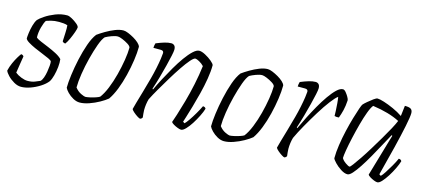

<svg xmlns="http://www.w3.org/2000/svg" viewBox="-46 -843 2617 1185"><g transform="rotate(15 1262.5 -250.0)"><path d="M108 0Q86 0 62.5 -13.5Q39 -27 22 -45Q5 -63 1 -75Q7 -101 18 -125.5Q29 -150 40.5 -169Q52 -188 58 -195Q70 -194 75 -185Q72 -166 67 -136Q62 -106 58 -77Q74 -64 97 -55Q120 -46 137 -46Q164 -46 183.5 -53.5Q203 -61 216 -67Q225 -75 231.5 -93Q238 -111 241.5 -132Q245 -153 246.5 -171.5Q248 -190 246 -199Q244 -205 226 -213.5Q208 -222 182.5 -232Q157 -242 131.5 -253.5Q106 -265 87.5 -276.5Q69 -288 66 -298Q66 -309 69 -333Q72 -357 79 -382.5Q86 -408 97 -424Q107 -435 133.5 -453Q160 -471 196.5 -485.5Q233 -500 271 -500Q283 -500 302 -489.5Q321 -479 336.5 -466Q352 -453 352 -444Q352 -436 344 -413Q336 -390 325 -366Q314 -342 304 -329Q292 -329 285 -338Q286 -362 287.5 -393Q289 -424 287 -441Q277 -445 262 -446.5Q247 -448 233 -448Q204 -448 181.5 -442Q159 -436 152 -433Q142 -418 133 -385Q124 -352 125 -320Q134 -311 157 -301.5Q180 -292 207.5 -280.5Q235 -269 260 -256Q285 -243 299 -228Q302 -206 299 -177.5Q296 -149 289 -122.5Q282 -96 272 -80Q256 -59 227 -40.5Q198 -22 166.5 -11Q135 0 108 0Z M483 0Q462 0 440.5 -12Q419 -24 403.5 -40Q388 -56 383 -68Q383 -100 389.5 -150Q396 -200 408 -254.5Q420 -309 436.5 -356Q453 -403 474 -430Q493 -444 521 -460.5Q549 -477 578 -488.5Q607 -500 631 -500Q643 -500 661.5 -492.5Q680 -485 699 -474Q718 -463 731.5 -450.5Q745 -438 748 -427Q748 -389 741 -340.5Q734 -292 721.5 -241Q709 -190 691.5 -145.5Q674 -101 653 -71Q635 -56 605.5 -39.5Q576 -23 543 -11.5Q510 0 483 0ZM508 -43Q517 -43 535.5 -47Q554 -51 572 -57Q590 -63 597 -68Q617 -94 634.5 -137Q652 -180 665 -230Q678 -280 685.5 -327Q693 -374 693 -407Q691 -417 673.5 -428Q656 -439 636.5 -447Q617 -455 607 -455Q591 -455 568 -446.5Q545 -438 529 -429Q514 -413 499 -371.5Q484 -330 470.5 -277.5Q457 -225 449 -173.5Q441 -122 441 -85Q458 -63 479.5 -53Q501 -43 508 -43Z M870 0Q865 0 851.5 -8.5Q838 -17 825.5 -28Q813 -39 810 -46Q813 -59 822 -90.5Q831 -122 844 -166Q857 -210 870 -259Q879 -292 886.5 -328Q894 -364 898 -392Q902 -420 902 -428Q902 -444 883 -444H836Q836 -450 837.5 -459.5Q839 -469 841 -474Q870 -486 893.5 -493Q917 -500 936 -500Q948 -500 956 -492Q964 -484 964 -466Q964 -455 958 -427Q952 -399 942.5 -361Q933 -323 921 -280.5Q909 -238 896 -199L900 -195Q916 -230 937.5 -270.5Q959 -311 982.5 -351.5Q1006 -392 1030 -425.5Q1054 -459 1076 -479.5Q1098 -500 1115 -500Q1131 -500 1154.5 -487.5Q1178 -475 1196.5 -459.5Q1215 -444 1217 -435Q1217 -396 1209 -347.5Q1201 -299 1188.5 -249.5Q1176 -200 1163.5 -157Q1151 -114 1142 -85.5Q1133 -57 1131 -51L1142 -44Q1151 -52 1166.5 -74.5Q1182 -97 1198 -124.5Q1214 -152 1225 -175Q1239 -175 1244 -164Q1238 -143 1224 -115Q1210 -87 1193.5 -61Q1177 -35 1160 -17.5Q1143 0 1131 0Q1123 0 1108.5 -5.5Q1094 -11 1081.5 -18.5Q1069 -26 1066 -32Q1071 -45 1083.5 -84Q1096 -123 1111.5 -178Q1127 -233 1140 -294.5Q1153 -356 1160 -414Q1147 -428 1129.5 -437.5Q1112 -447 1104 -447Q1094 -447 1074 -424Q1054 -401 1029 -364Q1004 -327 978 -284Q952 -241 928.5 -200.5Q905 -160 890 -130Q885 -113 882.5 -94.5Q880 -76 880 -58Q880 -46 881.5 -34.5Q883 -23 884 -12Q883 -9 880 -6Q877 -3 870 0Z M1405 0Q1384 0 1362.5 -12Q1341 -24 1325.5 -40Q1310 -56 1305 -68Q1305 -100 1311.5 -150Q1318 -200 1330 -254.5Q1342 -309 1358.5 -356Q1375 -403 1396 -430Q1415 -444 1443 -460.5Q1471 -477 1500 -488.5Q1529 -500 1553 -500Q1565 -500 1583.5 -492.5Q1602 -485 1621 -474Q1640 -463 1653.5 -450.5Q1667 -438 1670 -427Q1670 -389 1663 -340.5Q1656 -292 1643.5 -241Q1631 -190 1613.5 -145.5Q1596 -101 1575 -71Q1557 -56 1527.5 -39.5Q1498 -23 1465 -11.5Q1432 0 1405 0ZM1430 -43Q1439 -43 1457.5 -47Q1476 -51 1494 -57Q1512 -63 1519 -68Q1539 -94 1556.5 -137Q1574 -180 1587 -230Q1600 -280 1607.5 -327Q1615 -374 1615 -407Q1613 -417 1595.5 -428Q1578 -439 1558.5 -447Q1539 -455 1529 -455Q1513 -455 1490 -446.5Q1467 -438 1451 -429Q1436 -413 1421 -371.5Q1406 -330 1392.5 -277.5Q1379 -225 1371 -173.5Q1363 -122 1363 -85Q1380 -63 1401.5 -53Q1423 -43 1430 -43Z M1792 0Q1787 0 1773.5 -8.5Q1760 -17 1747.5 -28Q1735 -39 1732 -46Q1735 -59 1744 -90.5Q1753 -122 1766 -166Q1779 -210 1792 -259Q1801 -292 1808.5 -328Q1816 -364 1820 -392Q1824 -420 1824 -428Q1824 -444 1805 -444H1758Q1758 -450 1759.5 -459.5Q1761 -469 1763 -474Q1792 -486 1815.5 -493Q1839 -500 1858 -500Q1870 -500 1878 -492Q1886 -484 1886 -466Q1886 -455 1880 -427Q1874 -399 1864.5 -361Q1855 -323 1843 -280.5Q1831 -238 1818 -199L1822 -195Q1838 -230 1858.5 -270.5Q1879 -311 1902 -351.5Q1925 -392 1948.5 -425.5Q1972 -459 1993.5 -479.5Q2015 -500 2033 -500Q2042 -500 2052 -488Q2062 -476 2070 -462Q2078 -448 2078 -441Q2076 -405 2069 -376.5Q2062 -348 2053 -325Q2046 -324 2039 -324.5Q2032 -325 2025 -327Q2025 -337 2024 -359.5Q2023 -382 2021 -407Q2019 -432 2016 -447Q2000 -436 1973 -400.5Q1946 -365 1916 -316.5Q1886 -268 1858 -218.5Q1830 -169 1812 -130Q1807 -113 1804.5 -94.5Q1802 -76 1802 -58Q1802 -46 1803.5 -34.5Q1805 -23 1806 -12Q1805 -9 1802 -6Q1799 -3 1792 0Z M2194 0Q2175 0 2151.5 -15Q2128 -30 2110.5 -48.5Q2093 -67 2091 -75Q2091 -114 2098 -161Q2105 -208 2116 -255.5Q2127 -303 2139 -343.5Q2151 -384 2160 -410Q2169 -436 2173 -440Q2180 -448 2196.5 -462Q2213 -476 2229.5 -488Q2246 -500 2254 -500Q2268 -500 2296.5 -491Q2325 -482 2358.5 -467Q2392 -452 2420 -433L2428 -500Q2457 -500 2467.5 -492Q2478 -484 2478 -466Q2478 -443 2465.5 -382Q2453 -321 2432 -235.5Q2411 -150 2385 -51L2396 -44Q2405 -52 2419.5 -74.5Q2434 -97 2450 -124.5Q2466 -152 2476 -175Q2490 -175 2495 -164Q2489 -143 2475.5 -115Q2462 -87 2445.5 -61Q2429 -35 2413 -17.5Q2397 0 2385 0Q2377 0 2363 -5.5Q2349 -11 2337 -18.5Q2325 -26 2322 -32L2370 -196Q2382 -237 2390.5 -266.5Q2399 -296 2401 -301L2396 -304Q2377 -270 2355 -229Q2333 -188 2310 -147.5Q2287 -107 2265 -73.5Q2243 -40 2225 -20Q2207 0 2194 0ZM2195 -49Q2199 -49 2214 -69Q2229 -89 2251 -121.5Q2273 -154 2297 -193.5Q2321 -233 2344.5 -272.5Q2368 -312 2386 -345.5Q2404 -379 2412 -399Q2345 -434 2239 -449Q2227 -435 2213.5 -399Q2200 -363 2187.5 -316.5Q2175 -270 2164.5 -223.5Q2154 -177 2148 -141Q2142 -105 2142 -90Q2149 -76 2168 -62.5Q2187 -49 2195 -49Z"/></g></svg>

Font: Texturina 72pt 72pt Thin
Style: Italic
Weight: 100
Italic angle: -11°
Designer: Guillermo Torres Carreño
Foundry: Omnibus-Type
Version: Version 1.002; ttfautohint (v1.8.3)